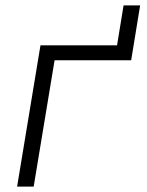

<svg xmlns="http://www.w3.org/2000/svg" viewBox="-20 -687 540 707"><path d="M43 0 129 -520H411L435 -667H496L463 -465H181L104 0Z"/></svg>

Font: Iosevka Term Curly Light
Style: Italic
Weight: 300
Italic angle: -9°
Designer: Belleve Invis
Foundry: Belleve Invis
Version: Version 32.3.0